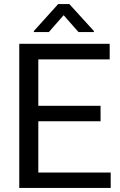

<svg xmlns="http://www.w3.org/2000/svg" viewBox="-20 -927 592 947"><path d="M367 -769 294 -852 221 -769H147V-774L267 -907H322L443 -774V-769ZM75 -711H521V-634H169V-405H476V-329H169V-76H526V0H75Z"/></svg>

Font: Freesentation 5 Medium
Style: Regular
Weight: 500
Designer: glyphs from Roboto by Christian Robertson / Hangul glyphs from Noto Sans CJK(Source Han Sans) by Jang Soo-young and Kang
Foundry: PT&
Version: Version 2.001